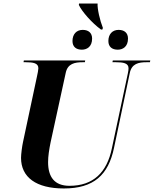

<svg xmlns="http://www.w3.org/2000/svg" viewBox="-20 -1056 870 1086"><path d="M551 -889H559L562 -898C545 -941 530 -1006 532 -1036H427L426 -1028C443 -991 500 -926 551 -889ZM443 -775C471 -775 501 -791 501 -838C501 -871 479 -887 448 -887C412 -887 390 -862 390 -824C390 -791 411 -775 443 -775ZM646 -775C674 -775 704 -791 704 -838C704 -871 682 -887 651 -887C615 -887 593 -862 593 -824C593 -791 614 -775 646 -775ZM341 10C510 10 593 -66 625 -220L714 -643C725 -696 764 -704 808 -704H828L830 -714H618L616 -704H636C677 -704 707 -699 707 -670C707 -665 706 -651 703 -640L613 -218C585 -81 508 -5 373 -5C288 -5 252 -55 252 -139C252 -173 258 -210 266 -250L352 -645C363 -696 403 -704 447 -704H460L462 -714H115L113 -704H126C168 -704 197 -699 197 -670C197 -661 193 -641 189 -623L110 -252C105 -229 99 -184 99 -163C99 -53 185 10 341 10Z"/></svg>

Font: Noto Serif Display
Style: Bold Italic
Weight: 700
Italic angle: -12°
Designer: Monotype Design Team
Foundry: Monotype Imaging Inc.
Version: Version 2.009